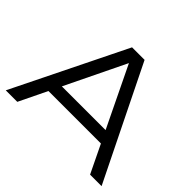

<svg xmlns="http://www.w3.org/2000/svg" viewBox="-166 -976 1203 1203"><g transform="rotate(45 435.5 -375.0)"><path d="M168 -186V-266H696V-186ZM491 -750 860 0H758L411 -718H461L113 0H11L380 -750Z"/></g></svg>

Font: Unbounded Light
Style: Regular
Weight: 300
Designer: Luke Prowse, Jean-Baptiste Morizot, Fátima Lázaro, Florian Runge
Foundry: NaN
Version: Version 1.700